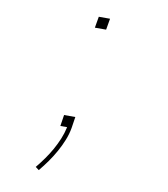

<svg xmlns="http://www.w3.org/2000/svg" viewBox="-82 -590 765 874"><g transform="rotate(10 300.0 -152.5)"><path d="M295 -468 304 -520H356L347 -468ZM156 215 140 203Q159 180 176 156Q193 132 207 107Q221 82 232 55.5Q243 29 249 1V0H218L226 -52H278L270 0Q265 29 253.5 57.5Q242 86 227 113Q212 140 194 165.5Q176 191 156 215Z"/></g></svg>

Font: Iosevka SS04 Thin Extended
Style: Italic
Weight: 100
Width: 7
Italic angle: -9°
Monospace: yes
Designer: Belleve Invis
Foundry: Belleve Invis
Version: Version 19.0.0; ttfautohint (v1.8.4)